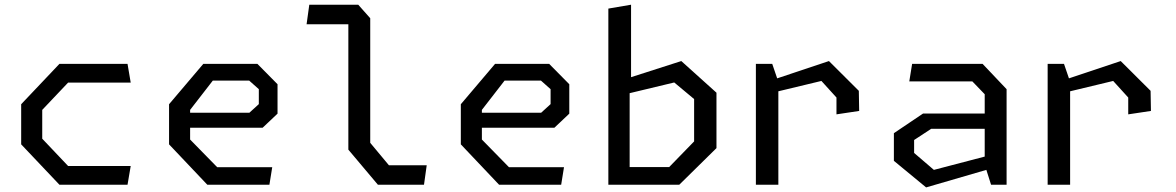

<svg xmlns="http://www.w3.org/2000/svg" viewBox="-20 -785 5000 816"><path d="M232.5 0H522L535.5 -79.5H269.5L159.5 -195.5V-318L269.5 -434H535.5L522 -513.5H232.5L70 -342V-171.5Z M861 0H1125L1137 -74.5H903L788 -192V-242H1096L1159.5 -302V-427L1074 -513.5H844L698.5 -342V-171.5ZM788 -306V-318L884.5 -442.5H1039L1080 -406V-342.5L1040 -306Z M1586 0H1782L1793.5 -82.5H1633L1553.5 -178V-707.5L1502.5 -765H1294.5L1283 -682H1460.5V-149Z M2101 0H2365L2377 -74.5H2143L2028 -192V-242H2336L2399.5 -302V-427L2314 -513.5H2084L1938.5 -342V-171.5ZM2028 -306V-318L2124.5 -442.5H2279L2320 -406V-342.5L2280 -306Z M2565.5 0H2867L3025 -155.5V-391L2875.5 -525.5L2662 -457V-765L2565.5 -748.5ZM2656 -75V-389L2845.5 -434.5L2930 -364V-184L2824 -75Z M3535 -299 3631.5 -313.5 3630 -399 3503 -525.5 3283 -452 3262 -513.5H3192.5V0H3288V-397L3471 -441L3535 -370.5Z M4192 0H4258V-406L4156 -513.5H3856.5L3844.5 -439H4112.5L4165 -384.5V-302.5H3903L3779 -219V-101.5L3916 11.5L4172 -63ZM3865 -135V-190L3937.5 -237.5H4165V-119.5L3949 -63Z M4775 -299 4871.5 -313.5 4870 -399 4743 -525.5 4523 -452 4502 -513.5H4432.5V0H4528V-397L4711 -441L4775 -370.5Z"/></svg>

Font: Monaspace Krypton
Style: Regular
Weight: 400
Designer: Riley Cran & the Lettermatic Team
Foundry: Lettermatic
Version: Version 1.200 (Monaspace Krypton)